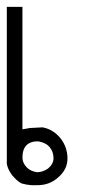

<svg xmlns="http://www.w3.org/2000/svg" viewBox="-20 -544 269 564"><path d="M45.9 -164.1 67.9 -168 105 -169.9Q136.7 -164.1 158.2 -137.2Q168 -124.5 173.1 -109.9Q178.2 -95.2 178.2 -78.1Q178.2 -45.9 149.9 -22Q125 0 89.8 0Q81.5 0 75.2 0Q68.8 0 64.9 -1Q59.6 -1 48.8 -3.9Q41.5 -3.9 26.9 -17.1L15.1 -29.8L6.8 -43Q2.9 -51.3 1.5 -56.4Q0 -61.5 0 -63V-523.9H45.9ZM88.9 -38.1Q105 -38.1 121.1 -48.8Q137.2 -62.5 137.2 -79.1Q137.2 -97.7 126.2 -111.3Q115.2 -125 91.8 -128.9Q45.9 -128.9 45.9 -81.1Q45.9 -64.9 59.1 -51.8Q69.8 -41 88.9 -38.1Z"/></svg>

Font: Defago Noto Sans
Style: Regular
Weight: 400
Designer: John M. Durdin
Foundry: Lao IT Dev Co., Ltd.
Version: Version 1.000 2007 initial release